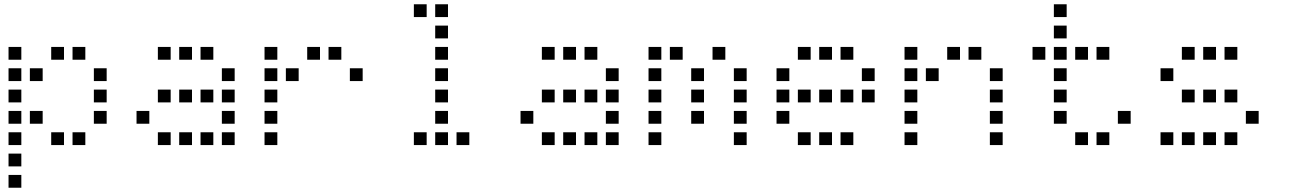

<svg xmlns="http://www.w3.org/2000/svg" viewBox="-20 -700 6040 900"><path d="M21 -480Q20 -480 20 -480Q20 -480 20 -479V-421Q20 -420 20 -420Q20 -420 21 -420H79Q80 -420 80 -420Q80 -420 80 -421V-479Q80 -480 80 -480Q80 -480 79 -480ZM221 -480Q220 -480 220 -480Q220 -480 220 -479V-421Q220 -420 220 -420Q220 -420 221 -420H279Q280 -420 280 -420Q280 -420 280 -421V-479Q280 -480 280 -480Q280 -480 279 -480ZM321 -480Q320 -480 320 -480Q320 -480 320 -479V-421Q320 -420 320 -420Q320 -420 321 -420H379Q380 -420 380 -420Q380 -420 380 -421V-479Q380 -480 380 -480Q380 -480 379 -480ZM21 -380Q20 -380 20 -380Q20 -380 20 -379V-321Q20 -320 20 -320Q20 -320 21 -320H79Q80 -320 80 -320Q80 -320 80 -321V-379Q80 -380 80 -380Q80 -380 79 -380ZM121 -380Q120 -380 120 -380Q120 -380 120 -379V-321Q120 -320 120 -320Q120 -320 121 -320H179Q180 -320 180 -320Q180 -320 180 -321V-379Q180 -380 180 -380Q180 -380 179 -380ZM421 -380Q420 -380 420 -380Q420 -380 420 -379V-321Q420 -320 420 -320Q420 -320 421 -320H479Q480 -320 480 -320Q480 -320 480 -321V-379Q480 -380 480 -380Q480 -380 479 -380ZM21 -280Q20 -280 20 -280Q20 -280 20 -279V-221Q20 -220 20 -220Q20 -220 21 -220H79Q80 -220 80 -220Q80 -220 80 -221V-279Q80 -280 80 -280Q80 -280 79 -280ZM421 -280Q420 -280 420 -280Q420 -280 420 -279V-221Q420 -220 420 -220Q420 -220 421 -220H479Q480 -220 480 -220Q480 -220 480 -221V-279Q480 -280 480 -280Q480 -280 479 -280ZM21 -180Q20 -180 20 -180Q20 -180 20 -179V-121Q20 -120 20 -120Q20 -120 21 -120H79Q80 -120 80 -120Q80 -120 80 -121V-179Q80 -180 80 -180Q80 -180 79 -180ZM121 -180Q120 -180 120 -180Q120 -180 120 -179V-121Q120 -120 120 -120Q120 -120 121 -120H179Q180 -120 180 -120Q180 -120 180 -121V-179Q180 -180 180 -180Q180 -180 179 -180ZM421 -180Q420 -180 420 -180Q420 -180 420 -179V-121Q420 -120 420 -120Q420 -120 421 -120H479Q480 -120 480 -120Q480 -120 480 -121V-179Q480 -180 480 -180Q480 -180 479 -180ZM21 -80Q20 -80 20 -80Q20 -80 20 -79V-21Q20 -20 20 -20Q20 -20 21 -20H79Q80 -20 80 -20Q80 -20 80 -21V-79Q80 -80 80 -80Q80 -80 79 -80ZM221 -80Q220 -80 220 -80Q220 -80 220 -79V-21Q220 -20 220 -20Q220 -20 221 -20H279Q280 -20 280 -20Q280 -20 280 -21V-79Q280 -80 280 -80Q280 -80 279 -80ZM321 -80Q320 -80 320 -80Q320 -80 320 -79V-21Q320 -20 320 -20Q320 -20 321 -20H379Q380 -20 380 -20Q380 -20 380 -21V-79Q380 -80 380 -80Q380 -80 379 -80ZM21 20Q20 20 20 20Q20 20 20 21V79Q20 80 20 80Q20 80 21 80H79Q80 80 80 80Q80 80 80 79V21Q80 20 80 20Q80 20 79 20ZM21 120Q20 120 20 120Q20 120 20 121V179Q20 180 20 180Q20 180 21 180H79Q80 180 80 180Q80 180 80 179V121Q80 120 80 120Q80 120 79 120Z M721 -480Q720 -480 720 -480Q720 -480 720 -479V-421Q720 -420 720 -420Q720 -420 721 -420H779Q780 -420 780 -420Q780 -420 780 -421V-479Q780 -480 780 -480Q780 -480 779 -480ZM821 -480Q820 -480 820 -480Q820 -480 820 -479V-421Q820 -420 820 -420Q820 -420 821 -420H879Q880 -420 880 -420Q880 -420 880 -421V-479Q880 -480 880 -480Q880 -480 879 -480ZM921 -480Q920 -480 920 -480Q920 -480 920 -479V-421Q920 -420 920 -420Q920 -420 921 -420H979Q980 -420 980 -420Q980 -420 980 -421V-479Q980 -480 980 -480Q980 -480 979 -480ZM1021 -380Q1020 -380 1020 -380Q1020 -380 1020 -379V-321Q1020 -320 1020 -320Q1020 -320 1021 -320H1079Q1080 -320 1080 -320Q1080 -320 1080 -321V-379Q1080 -380 1080 -380Q1080 -380 1079 -380ZM721 -280Q720 -280 720 -280Q720 -280 720 -279V-221Q720 -220 720 -220Q720 -220 721 -220H779Q780 -220 780 -220Q780 -220 780 -221V-279Q780 -280 780 -280Q780 -280 779 -280ZM821 -280Q820 -280 820 -280Q820 -280 820 -279V-221Q820 -220 820 -220Q820 -220 821 -220H879Q880 -220 880 -220Q880 -220 880 -221V-279Q880 -280 880 -280Q880 -280 879 -280ZM921 -280Q920 -280 920 -280Q920 -280 920 -279V-221Q920 -220 920 -220Q920 -220 921 -220H979Q980 -220 980 -220Q980 -220 980 -221V-279Q980 -280 980 -280Q980 -280 979 -280ZM1021 -280Q1020 -280 1020 -280Q1020 -280 1020 -279V-221Q1020 -220 1020 -220Q1020 -220 1021 -220H1079Q1080 -220 1080 -220Q1080 -220 1080 -221V-279Q1080 -280 1080 -280Q1080 -280 1079 -280ZM621 -180Q620 -180 620 -180Q620 -180 620 -179V-121Q620 -120 620 -120Q620 -120 621 -120H679Q680 -120 680 -120Q680 -120 680 -121V-179Q680 -180 680 -180Q680 -180 679 -180ZM1021 -180Q1020 -180 1020 -180Q1020 -180 1020 -179V-121Q1020 -120 1020 -120Q1020 -120 1021 -120H1079Q1080 -120 1080 -120Q1080 -120 1080 -121V-179Q1080 -180 1080 -180Q1080 -180 1079 -180ZM721 -80Q720 -80 720 -80Q720 -80 720 -79V-21Q720 -20 720 -20Q720 -20 721 -20H779Q780 -20 780 -20Q780 -20 780 -21V-79Q780 -80 780 -80Q780 -80 779 -80ZM821 -80Q820 -80 820 -80Q820 -80 820 -79V-21Q820 -20 820 -20Q820 -20 821 -20H879Q880 -20 880 -20Q880 -20 880 -21V-79Q880 -80 880 -80Q880 -80 879 -80ZM921 -80Q920 -80 920 -80Q920 -80 920 -79V-21Q920 -20 920 -20Q920 -20 921 -20H979Q980 -20 980 -20Q980 -20 980 -21V-79Q980 -80 980 -80Q980 -80 979 -80ZM1021 -80Q1020 -80 1020 -80Q1020 -80 1020 -79V-21Q1020 -20 1020 -20Q1020 -20 1021 -20H1079Q1080 -20 1080 -20Q1080 -20 1080 -21V-79Q1080 -80 1080 -80Q1080 -80 1079 -80Z M1221 -480Q1220 -480 1220 -480Q1220 -480 1220 -479V-421Q1220 -420 1220 -420Q1220 -420 1221 -420H1279Q1280 -420 1280 -420Q1280 -420 1280 -421V-479Q1280 -480 1280 -480Q1280 -480 1279 -480ZM1421 -480Q1420 -480 1420 -480Q1420 -480 1420 -479V-421Q1420 -420 1420 -420Q1420 -420 1421 -420H1479Q1480 -420 1480 -420Q1480 -420 1480 -421V-479Q1480 -480 1480 -480Q1480 -480 1479 -480ZM1521 -480Q1520 -480 1520 -480Q1520 -480 1520 -479V-421Q1520 -420 1520 -420Q1520 -420 1521 -420H1579Q1580 -420 1580 -420Q1580 -420 1580 -421V-479Q1580 -480 1580 -480Q1580 -480 1579 -480ZM1221 -380Q1220 -380 1220 -380Q1220 -380 1220 -379V-321Q1220 -320 1220 -320Q1220 -320 1221 -320H1279Q1280 -320 1280 -320Q1280 -320 1280 -321V-379Q1280 -380 1280 -380Q1280 -380 1279 -380ZM1321 -380Q1320 -380 1320 -380Q1320 -380 1320 -379V-321Q1320 -320 1320 -320Q1320 -320 1321 -320H1379Q1380 -320 1380 -320Q1380 -320 1380 -321V-379Q1380 -380 1380 -380Q1380 -380 1379 -380ZM1621 -380Q1620 -380 1620 -380Q1620 -380 1620 -379V-321Q1620 -320 1620 -320Q1620 -320 1621 -320H1679Q1680 -320 1680 -320Q1680 -320 1680 -321V-379Q1680 -380 1680 -380Q1680 -380 1679 -380ZM1221 -280Q1220 -280 1220 -280Q1220 -280 1220 -279V-221Q1220 -220 1220 -220Q1220 -220 1221 -220H1279Q1280 -220 1280 -220Q1280 -220 1280 -221V-279Q1280 -280 1280 -280Q1280 -280 1279 -280ZM1221 -180Q1220 -180 1220 -180Q1220 -180 1220 -179V-121Q1220 -120 1220 -120Q1220 -120 1221 -120H1279Q1280 -120 1280 -120Q1280 -120 1280 -121V-179Q1280 -180 1280 -180Q1280 -180 1279 -180ZM1221 -80Q1220 -80 1220 -80Q1220 -80 1220 -79V-21Q1220 -20 1220 -20Q1220 -20 1221 -20H1279Q1280 -20 1280 -20Q1280 -20 1280 -21V-79Q1280 -80 1280 -80Q1280 -80 1279 -80Z M1921 -680Q1920 -680 1920 -680Q1920 -680 1920 -679V-621Q1920 -620 1920 -620Q1920 -620 1921 -620H1979Q1980 -620 1980 -620Q1980 -620 1980 -621V-679Q1980 -680 1980 -680Q1980 -680 1979 -680ZM2021 -680Q2020 -680 2020 -680Q2020 -680 2020 -679V-621Q2020 -620 2020 -620Q2020 -620 2021 -620H2079Q2080 -620 2080 -620Q2080 -620 2080 -621V-679Q2080 -680 2080 -680Q2080 -680 2079 -680ZM2021 -580Q2020 -580 2020 -580Q2020 -580 2020 -579V-521Q2020 -520 2020 -520Q2020 -520 2021 -520H2079Q2080 -520 2080 -520Q2080 -520 2080 -521V-579Q2080 -580 2080 -580Q2080 -580 2079 -580ZM2021 -480Q2020 -480 2020 -480Q2020 -480 2020 -479V-421Q2020 -420 2020 -420Q2020 -420 2021 -420H2079Q2080 -420 2080 -420Q2080 -420 2080 -421V-479Q2080 -480 2080 -480Q2080 -480 2079 -480ZM2021 -380Q2020 -380 2020 -380Q2020 -380 2020 -379V-321Q2020 -320 2020 -320Q2020 -320 2021 -320H2079Q2080 -320 2080 -320Q2080 -320 2080 -321V-379Q2080 -380 2080 -380Q2080 -380 2079 -380ZM2021 -280Q2020 -280 2020 -280Q2020 -280 2020 -279V-221Q2020 -220 2020 -220Q2020 -220 2021 -220H2079Q2080 -220 2080 -220Q2080 -220 2080 -221V-279Q2080 -280 2080 -280Q2080 -280 2079 -280ZM2021 -180Q2020 -180 2020 -180Q2020 -180 2020 -179V-121Q2020 -120 2020 -120Q2020 -120 2021 -120H2079Q2080 -120 2080 -120Q2080 -120 2080 -121V-179Q2080 -180 2080 -180Q2080 -180 2079 -180ZM1921 -80Q1920 -80 1920 -80Q1920 -80 1920 -79V-21Q1920 -20 1920 -20Q1920 -20 1921 -20H1979Q1980 -20 1980 -20Q1980 -20 1980 -21V-79Q1980 -80 1980 -80Q1980 -80 1979 -80ZM2021 -80Q2020 -80 2020 -80Q2020 -80 2020 -79V-21Q2020 -20 2020 -20Q2020 -20 2021 -20H2079Q2080 -20 2080 -20Q2080 -20 2080 -21V-79Q2080 -80 2080 -80Q2080 -80 2079 -80ZM2121 -80Q2120 -80 2120 -80Q2120 -80 2120 -79V-21Q2120 -20 2120 -20Q2120 -20 2121 -20H2179Q2180 -20 2180 -20Q2180 -20 2180 -21V-79Q2180 -80 2180 -80Q2180 -80 2179 -80Z M2521 -480Q2520 -480 2520 -480Q2520 -480 2520 -479V-421Q2520 -420 2520 -420Q2520 -420 2521 -420H2579Q2580 -420 2580 -420Q2580 -420 2580 -421V-479Q2580 -480 2580 -480Q2580 -480 2579 -480ZM2621 -480Q2620 -480 2620 -480Q2620 -480 2620 -479V-421Q2620 -420 2620 -420Q2620 -420 2621 -420H2679Q2680 -420 2680 -420Q2680 -420 2680 -421V-479Q2680 -480 2680 -480Q2680 -480 2679 -480ZM2721 -480Q2720 -480 2720 -480Q2720 -480 2720 -479V-421Q2720 -420 2720 -420Q2720 -420 2721 -420H2779Q2780 -420 2780 -420Q2780 -420 2780 -421V-479Q2780 -480 2780 -480Q2780 -480 2779 -480ZM2821 -380Q2820 -380 2820 -380Q2820 -380 2820 -379V-321Q2820 -320 2820 -320Q2820 -320 2821 -320H2879Q2880 -320 2880 -320Q2880 -320 2880 -321V-379Q2880 -380 2880 -380Q2880 -380 2879 -380ZM2521 -280Q2520 -280 2520 -280Q2520 -280 2520 -279V-221Q2520 -220 2520 -220Q2520 -220 2521 -220H2579Q2580 -220 2580 -220Q2580 -220 2580 -221V-279Q2580 -280 2580 -280Q2580 -280 2579 -280ZM2621 -280Q2620 -280 2620 -280Q2620 -280 2620 -279V-221Q2620 -220 2620 -220Q2620 -220 2621 -220H2679Q2680 -220 2680 -220Q2680 -220 2680 -221V-279Q2680 -280 2680 -280Q2680 -280 2679 -280ZM2721 -280Q2720 -280 2720 -280Q2720 -280 2720 -279V-221Q2720 -220 2720 -220Q2720 -220 2721 -220H2779Q2780 -220 2780 -220Q2780 -220 2780 -221V-279Q2780 -280 2780 -280Q2780 -280 2779 -280ZM2821 -280Q2820 -280 2820 -280Q2820 -280 2820 -279V-221Q2820 -220 2820 -220Q2820 -220 2821 -220H2879Q2880 -220 2880 -220Q2880 -220 2880 -221V-279Q2880 -280 2880 -280Q2880 -280 2879 -280ZM2421 -180Q2420 -180 2420 -180Q2420 -180 2420 -179V-121Q2420 -120 2420 -120Q2420 -120 2421 -120H2479Q2480 -120 2480 -120Q2480 -120 2480 -121V-179Q2480 -180 2480 -180Q2480 -180 2479 -180ZM2821 -180Q2820 -180 2820 -180Q2820 -180 2820 -179V-121Q2820 -120 2820 -120Q2820 -120 2821 -120H2879Q2880 -120 2880 -120Q2880 -120 2880 -121V-179Q2880 -180 2880 -180Q2880 -180 2879 -180ZM2521 -80Q2520 -80 2520 -80Q2520 -80 2520 -79V-21Q2520 -20 2520 -20Q2520 -20 2521 -20H2579Q2580 -20 2580 -20Q2580 -20 2580 -21V-79Q2580 -80 2580 -80Q2580 -80 2579 -80ZM2621 -80Q2620 -80 2620 -80Q2620 -80 2620 -79V-21Q2620 -20 2620 -20Q2620 -20 2621 -20H2679Q2680 -20 2680 -20Q2680 -20 2680 -21V-79Q2680 -80 2680 -80Q2680 -80 2679 -80ZM2721 -80Q2720 -80 2720 -80Q2720 -80 2720 -79V-21Q2720 -20 2720 -20Q2720 -20 2721 -20H2779Q2780 -20 2780 -20Q2780 -20 2780 -21V-79Q2780 -80 2780 -80Q2780 -80 2779 -80ZM2821 -80Q2820 -80 2820 -80Q2820 -80 2820 -79V-21Q2820 -20 2820 -20Q2820 -20 2821 -20H2879Q2880 -20 2880 -20Q2880 -20 2880 -21V-79Q2880 -80 2880 -80Q2880 -80 2879 -80Z M3021 -480Q3020 -480 3020 -480Q3020 -480 3020 -479V-421Q3020 -420 3020 -420Q3020 -420 3021 -420H3079Q3080 -420 3080 -420Q3080 -420 3080 -421V-479Q3080 -480 3080 -480Q3080 -480 3079 -480ZM3121 -480Q3120 -480 3120 -480Q3120 -480 3120 -479V-421Q3120 -420 3120 -420Q3120 -420 3121 -420H3179Q3180 -420 3180 -420Q3180 -420 3180 -421V-479Q3180 -480 3180 -480Q3180 -480 3179 -480ZM3321 -480Q3320 -480 3320 -480Q3320 -480 3320 -479V-421Q3320 -420 3320 -420Q3320 -420 3321 -420H3379Q3380 -420 3380 -420Q3380 -420 3380 -421V-479Q3380 -480 3380 -480Q3380 -480 3379 -480ZM3021 -380Q3020 -380 3020 -380Q3020 -380 3020 -379V-321Q3020 -320 3020 -320Q3020 -320 3021 -320H3079Q3080 -320 3080 -320Q3080 -320 3080 -321V-379Q3080 -380 3080 -380Q3080 -380 3079 -380ZM3221 -380Q3220 -380 3220 -380Q3220 -380 3220 -379V-321Q3220 -320 3220 -320Q3220 -320 3221 -320H3279Q3280 -320 3280 -320Q3280 -320 3280 -321V-379Q3280 -380 3280 -380Q3280 -380 3279 -380ZM3421 -380Q3420 -380 3420 -380Q3420 -380 3420 -379V-321Q3420 -320 3420 -320Q3420 -320 3421 -320H3479Q3480 -320 3480 -320Q3480 -320 3480 -321V-379Q3480 -380 3480 -380Q3480 -380 3479 -380ZM3021 -280Q3020 -280 3020 -280Q3020 -280 3020 -279V-221Q3020 -220 3020 -220Q3020 -220 3021 -220H3079Q3080 -220 3080 -220Q3080 -220 3080 -221V-279Q3080 -280 3080 -280Q3080 -280 3079 -280ZM3221 -280Q3220 -280 3220 -280Q3220 -280 3220 -279V-221Q3220 -220 3220 -220Q3220 -220 3221 -220H3279Q3280 -220 3280 -220Q3280 -220 3280 -221V-279Q3280 -280 3280 -280Q3280 -280 3279 -280ZM3421 -280Q3420 -280 3420 -280Q3420 -280 3420 -279V-221Q3420 -220 3420 -220Q3420 -220 3421 -220H3479Q3480 -220 3480 -220Q3480 -220 3480 -221V-279Q3480 -280 3480 -280Q3480 -280 3479 -280ZM3021 -180Q3020 -180 3020 -180Q3020 -180 3020 -179V-121Q3020 -120 3020 -120Q3020 -120 3021 -120H3079Q3080 -120 3080 -120Q3080 -120 3080 -121V-179Q3080 -180 3080 -180Q3080 -180 3079 -180ZM3221 -180Q3220 -180 3220 -180Q3220 -180 3220 -179V-121Q3220 -120 3220 -120Q3220 -120 3221 -120H3279Q3280 -120 3280 -120Q3280 -120 3280 -121V-179Q3280 -180 3280 -180Q3280 -180 3279 -180ZM3421 -180Q3420 -180 3420 -180Q3420 -180 3420 -179V-121Q3420 -120 3420 -120Q3420 -120 3421 -120H3479Q3480 -120 3480 -120Q3480 -120 3480 -121V-179Q3480 -180 3480 -180Q3480 -180 3479 -180ZM3021 -80Q3020 -80 3020 -80Q3020 -80 3020 -79V-21Q3020 -20 3020 -20Q3020 -20 3021 -20H3079Q3080 -20 3080 -20Q3080 -20 3080 -21V-79Q3080 -80 3080 -80Q3080 -80 3079 -80ZM3421 -80Q3420 -80 3420 -80Q3420 -80 3420 -79V-21Q3420 -20 3420 -20Q3420 -20 3421 -20H3479Q3480 -20 3480 -20Q3480 -20 3480 -21V-79Q3480 -80 3480 -80Q3480 -80 3479 -80Z M3721 -480Q3720 -480 3720 -480Q3720 -480 3720 -479V-421Q3720 -420 3720 -420Q3720 -420 3721 -420H3779Q3780 -420 3780 -420Q3780 -420 3780 -421V-479Q3780 -480 3780 -480Q3780 -480 3779 -480ZM3821 -480Q3820 -480 3820 -480Q3820 -480 3820 -479V-421Q3820 -420 3820 -420Q3820 -420 3821 -420H3879Q3880 -420 3880 -420Q3880 -420 3880 -421V-479Q3880 -480 3880 -480Q3880 -480 3879 -480ZM3921 -480Q3920 -480 3920 -480Q3920 -480 3920 -479V-421Q3920 -420 3920 -420Q3920 -420 3921 -420H3979Q3980 -420 3980 -420Q3980 -420 3980 -421V-479Q3980 -480 3980 -480Q3980 -480 3979 -480ZM3621 -380Q3620 -380 3620 -380Q3620 -380 3620 -379V-321Q3620 -320 3620 -320Q3620 -320 3621 -320H3679Q3680 -320 3680 -320Q3680 -320 3680 -321V-379Q3680 -380 3680 -380Q3680 -380 3679 -380ZM4021 -380Q4020 -380 4020 -380Q4020 -380 4020 -379V-321Q4020 -320 4020 -320Q4020 -320 4021 -320H4079Q4080 -320 4080 -320Q4080 -320 4080 -321V-379Q4080 -380 4080 -380Q4080 -380 4079 -380ZM3621 -280Q3620 -280 3620 -280Q3620 -280 3620 -279V-221Q3620 -220 3620 -220Q3620 -220 3621 -220H3679Q3680 -220 3680 -220Q3680 -220 3680 -221V-279Q3680 -280 3680 -280Q3680 -280 3679 -280ZM3721 -280Q3720 -280 3720 -280Q3720 -280 3720 -279V-221Q3720 -220 3720 -220Q3720 -220 3721 -220H3779Q3780 -220 3780 -220Q3780 -220 3780 -221V-279Q3780 -280 3780 -280Q3780 -280 3779 -280ZM3821 -280Q3820 -280 3820 -280Q3820 -280 3820 -279V-221Q3820 -220 3820 -220Q3820 -220 3821 -220H3879Q3880 -220 3880 -220Q3880 -220 3880 -221V-279Q3880 -280 3880 -280Q3880 -280 3879 -280ZM3921 -280Q3920 -280 3920 -280Q3920 -280 3920 -279V-221Q3920 -220 3920 -220Q3920 -220 3921 -220H3979Q3980 -220 3980 -220Q3980 -220 3980 -221V-279Q3980 -280 3980 -280Q3980 -280 3979 -280ZM4021 -280Q4020 -280 4020 -280Q4020 -280 4020 -279V-221Q4020 -220 4020 -220Q4020 -220 4021 -220H4079Q4080 -220 4080 -220Q4080 -220 4080 -221V-279Q4080 -280 4080 -280Q4080 -280 4079 -280ZM3621 -180Q3620 -180 3620 -180Q3620 -180 3620 -179V-121Q3620 -120 3620 -120Q3620 -120 3621 -120H3679Q3680 -120 3680 -120Q3680 -120 3680 -121V-179Q3680 -180 3680 -180Q3680 -180 3679 -180ZM3721 -80Q3720 -80 3720 -80Q3720 -80 3720 -79V-21Q3720 -20 3720 -20Q3720 -20 3721 -20H3779Q3780 -20 3780 -20Q3780 -20 3780 -21V-79Q3780 -80 3780 -80Q3780 -80 3779 -80ZM3821 -80Q3820 -80 3820 -80Q3820 -80 3820 -79V-21Q3820 -20 3820 -20Q3820 -20 3821 -20H3879Q3880 -20 3880 -20Q3880 -20 3880 -21V-79Q3880 -80 3880 -80Q3880 -80 3879 -80ZM3921 -80Q3920 -80 3920 -80Q3920 -80 3920 -79V-21Q3920 -20 3920 -20Q3920 -20 3921 -20H3979Q3980 -20 3980 -20Q3980 -20 3980 -21V-79Q3980 -80 3980 -80Q3980 -80 3979 -80Z M4221 -480Q4220 -480 4220 -480Q4220 -480 4220 -479V-421Q4220 -420 4220 -420Q4220 -420 4221 -420H4279Q4280 -420 4280 -420Q4280 -420 4280 -421V-479Q4280 -480 4280 -480Q4280 -480 4279 -480ZM4421 -480Q4420 -480 4420 -480Q4420 -480 4420 -479V-421Q4420 -420 4420 -420Q4420 -420 4421 -420H4479Q4480 -420 4480 -420Q4480 -420 4480 -421V-479Q4480 -480 4480 -480Q4480 -480 4479 -480ZM4521 -480Q4520 -480 4520 -480Q4520 -480 4520 -479V-421Q4520 -420 4520 -420Q4520 -420 4521 -420H4579Q4580 -420 4580 -420Q4580 -420 4580 -421V-479Q4580 -480 4580 -480Q4580 -480 4579 -480ZM4221 -380Q4220 -380 4220 -380Q4220 -380 4220 -379V-321Q4220 -320 4220 -320Q4220 -320 4221 -320H4279Q4280 -320 4280 -320Q4280 -320 4280 -321V-379Q4280 -380 4280 -380Q4280 -380 4279 -380ZM4321 -380Q4320 -380 4320 -380Q4320 -380 4320 -379V-321Q4320 -320 4320 -320Q4320 -320 4321 -320H4379Q4380 -320 4380 -320Q4380 -320 4380 -321V-379Q4380 -380 4380 -380Q4380 -380 4379 -380ZM4621 -380Q4620 -380 4620 -380Q4620 -380 4620 -379V-321Q4620 -320 4620 -320Q4620 -320 4621 -320H4679Q4680 -320 4680 -320Q4680 -320 4680 -321V-379Q4680 -380 4680 -380Q4680 -380 4679 -380ZM4221 -280Q4220 -280 4220 -280Q4220 -280 4220 -279V-221Q4220 -220 4220 -220Q4220 -220 4221 -220H4279Q4280 -220 4280 -220Q4280 -220 4280 -221V-279Q4280 -280 4280 -280Q4280 -280 4279 -280ZM4621 -280Q4620 -280 4620 -280Q4620 -280 4620 -279V-221Q4620 -220 4620 -220Q4620 -220 4621 -220H4679Q4680 -220 4680 -220Q4680 -220 4680 -221V-279Q4680 -280 4680 -280Q4680 -280 4679 -280ZM4221 -180Q4220 -180 4220 -180Q4220 -180 4220 -179V-121Q4220 -120 4220 -120Q4220 -120 4221 -120H4279Q4280 -120 4280 -120Q4280 -120 4280 -121V-179Q4280 -180 4280 -180Q4280 -180 4279 -180ZM4621 -180Q4620 -180 4620 -180Q4620 -180 4620 -179V-121Q4620 -120 4620 -120Q4620 -120 4621 -120H4679Q4680 -120 4680 -120Q4680 -120 4680 -121V-179Q4680 -180 4680 -180Q4680 -180 4679 -180ZM4221 -80Q4220 -80 4220 -80Q4220 -80 4220 -79V-21Q4220 -20 4220 -20Q4220 -20 4221 -20H4279Q4280 -20 4280 -20Q4280 -20 4280 -21V-79Q4280 -80 4280 -80Q4280 -80 4279 -80ZM4621 -80Q4620 -80 4620 -80Q4620 -80 4620 -79V-21Q4620 -20 4620 -20Q4620 -20 4621 -20H4679Q4680 -20 4680 -20Q4680 -20 4680 -21V-79Q4680 -80 4680 -80Q4680 -80 4679 -80Z M4921 -680Q4920 -680 4920 -680Q4920 -680 4920 -679V-621Q4920 -620 4920 -620Q4920 -620 4921 -620H4979Q4980 -620 4980 -620Q4980 -620 4980 -621V-679Q4980 -680 4980 -680Q4980 -680 4979 -680ZM4921 -580Q4920 -580 4920 -580Q4920 -580 4920 -579V-521Q4920 -520 4920 -520Q4920 -520 4921 -520H4979Q4980 -520 4980 -520Q4980 -520 4980 -521V-579Q4980 -580 4980 -580Q4980 -580 4979 -580ZM4821 -480Q4820 -480 4820 -480Q4820 -480 4820 -479V-421Q4820 -420 4820 -420Q4820 -420 4821 -420H4879Q4880 -420 4880 -420Q4880 -420 4880 -421V-479Q4880 -480 4880 -480Q4880 -480 4879 -480ZM4921 -480Q4920 -480 4920 -480Q4920 -480 4920 -479V-421Q4920 -420 4920 -420Q4920 -420 4921 -420H4979Q4980 -420 4980 -420Q4980 -420 4980 -421V-479Q4980 -480 4980 -480Q4980 -480 4979 -480ZM5021 -480Q5020 -480 5020 -480Q5020 -480 5020 -479V-421Q5020 -420 5020 -420Q5020 -420 5021 -420H5079Q5080 -420 5080 -420Q5080 -420 5080 -421V-479Q5080 -480 5080 -480Q5080 -480 5079 -480ZM5121 -480Q5120 -480 5120 -480Q5120 -480 5120 -479V-421Q5120 -420 5120 -420Q5120 -420 5121 -420H5179Q5180 -420 5180 -420Q5180 -420 5180 -421V-479Q5180 -480 5180 -480Q5180 -480 5179 -480ZM4921 -380Q4920 -380 4920 -380Q4920 -380 4920 -379V-321Q4920 -320 4920 -320Q4920 -320 4921 -320H4979Q4980 -320 4980 -320Q4980 -320 4980 -321V-379Q4980 -380 4980 -380Q4980 -380 4979 -380ZM4921 -280Q4920 -280 4920 -280Q4920 -280 4920 -279V-221Q4920 -220 4920 -220Q4920 -220 4921 -220H4979Q4980 -220 4980 -220Q4980 -220 4980 -221V-279Q4980 -280 4980 -280Q4980 -280 4979 -280ZM4921 -180Q4920 -180 4920 -180Q4920 -180 4920 -179V-121Q4920 -120 4920 -120Q4920 -120 4921 -120H4979Q4980 -120 4980 -120Q4980 -120 4980 -121V-179Q4980 -180 4980 -180Q4980 -180 4979 -180ZM5221 -180Q5220 -180 5220 -180Q5220 -180 5220 -179V-121Q5220 -120 5220 -120Q5220 -120 5221 -120H5279Q5280 -120 5280 -120Q5280 -120 5280 -121V-179Q5280 -180 5280 -180Q5280 -180 5279 -180ZM5021 -80Q5020 -80 5020 -80Q5020 -80 5020 -79V-21Q5020 -20 5020 -20Q5020 -20 5021 -20H5079Q5080 -20 5080 -20Q5080 -20 5080 -21V-79Q5080 -80 5080 -80Q5080 -80 5079 -80ZM5121 -80Q5120 -80 5120 -80Q5120 -80 5120 -79V-21Q5120 -20 5120 -20Q5120 -20 5121 -20H5179Q5180 -20 5180 -20Q5180 -20 5180 -21V-79Q5180 -80 5180 -80Q5180 -80 5179 -80Z M5521 -480Q5520 -480 5520 -480Q5520 -480 5520 -479V-421Q5520 -420 5520 -420Q5520 -420 5521 -420H5579Q5580 -420 5580 -420Q5580 -420 5580 -421V-479Q5580 -480 5580 -480Q5580 -480 5579 -480ZM5621 -480Q5620 -480 5620 -480Q5620 -480 5620 -479V-421Q5620 -420 5620 -420Q5620 -420 5621 -420H5679Q5680 -420 5680 -420Q5680 -420 5680 -421V-479Q5680 -480 5680 -480Q5680 -480 5679 -480ZM5721 -480Q5720 -480 5720 -480Q5720 -480 5720 -479V-421Q5720 -420 5720 -420Q5720 -420 5721 -420H5779Q5780 -420 5780 -420Q5780 -420 5780 -421V-479Q5780 -480 5780 -480Q5780 -480 5779 -480ZM5421 -380Q5420 -380 5420 -380Q5420 -380 5420 -379V-321Q5420 -320 5420 -320Q5420 -320 5421 -320H5479Q5480 -320 5480 -320Q5480 -320 5480 -321V-379Q5480 -380 5480 -380Q5480 -380 5479 -380ZM5521 -280Q5520 -280 5520 -280Q5520 -280 5520 -279V-221Q5520 -220 5520 -220Q5520 -220 5521 -220H5579Q5580 -220 5580 -220Q5580 -220 5580 -221V-279Q5580 -280 5580 -280Q5580 -280 5579 -280ZM5621 -280Q5620 -280 5620 -280Q5620 -280 5620 -279V-221Q5620 -220 5620 -220Q5620 -220 5621 -220H5679Q5680 -220 5680 -220Q5680 -220 5680 -221V-279Q5680 -280 5680 -280Q5680 -280 5679 -280ZM5721 -280Q5720 -280 5720 -280Q5720 -280 5720 -279V-221Q5720 -220 5720 -220Q5720 -220 5721 -220H5779Q5780 -220 5780 -220Q5780 -220 5780 -221V-279Q5780 -280 5780 -280Q5780 -280 5779 -280ZM5821 -180Q5820 -180 5820 -180Q5820 -180 5820 -179V-121Q5820 -120 5820 -120Q5820 -120 5821 -120H5879Q5880 -120 5880 -120Q5880 -120 5880 -121V-179Q5880 -180 5880 -180Q5880 -180 5879 -180ZM5421 -80Q5420 -80 5420 -80Q5420 -80 5420 -79V-21Q5420 -20 5420 -20Q5420 -20 5421 -20H5479Q5480 -20 5480 -20Q5480 -20 5480 -21V-79Q5480 -80 5480 -80Q5480 -80 5479 -80ZM5521 -80Q5520 -80 5520 -80Q5520 -80 5520 -79V-21Q5520 -20 5520 -20Q5520 -20 5521 -20H5579Q5580 -20 5580 -20Q5580 -20 5580 -21V-79Q5580 -80 5580 -80Q5580 -80 5579 -80ZM5621 -80Q5620 -80 5620 -80Q5620 -80 5620 -79V-21Q5620 -20 5620 -20Q5620 -20 5621 -20H5679Q5680 -20 5680 -20Q5680 -20 5680 -21V-79Q5680 -80 5680 -80Q5680 -80 5679 -80ZM5721 -80Q5720 -80 5720 -80Q5720 -80 5720 -79V-21Q5720 -20 5720 -20Q5720 -20 5721 -20H5779Q5780 -20 5780 -20Q5780 -20 5780 -21V-79Q5780 -80 5780 -80Q5780 -80 5779 -80Z"/></svg>

Font: Doto Medium
Style: Regular
Weight: 500
Monospace: yes
Version: Version 1.000